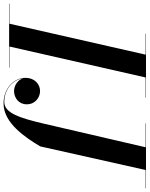

<svg xmlns="http://www.w3.org/2000/svg" viewBox="55 -886 820 1052"><g transform="rotate(90 465.0 -360.0)"><path d="M-41 -2V0H309V-2H194L363.5 -748H474V-750H124V-748H238.5L69 -2ZM615 -750V-748H746L616.5 -190C585.5 -57.5 558 26.5 498 26.5C427 26.5 376.5 -20 368.5 -75.5C377 -47 408.5 -27 438 -27C475 -27 510.5 -52.5 510.5 -96.5C510.5 -145 470.5 -169.5 438 -169.5C400 -169.5 365.5 -139.5 365.5 -90C365.5 -27.5 421 30.5 506.5 30.5C613 30.5 692 -88.5 741 -170L870.5 -748H971V-750Z"/></g></svg>

Font: Bodoni* 96pt Medium
Style: Italic
Weight: 500
Italic angle: -13°
Version: Version 2.3